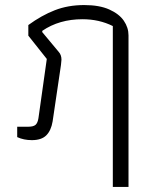

<svg xmlns="http://www.w3.org/2000/svg" viewBox="-20 -544 608 759"><path d="M426 -441Q372 -468 306 -468Q214 -468 147 -422V-417L212 -339Q223 -327 223 -308Q223 -303 221 -287L188 -64Q182 -28 163 -9Q144 10 106 10Q74 10 48 -2V-43H91Q112 -43 120.5 -50.5Q129 -58 132 -77L165 -311L92 -403V-445Q144 -483 196.5 -503.5Q249 -524 313 -524Q373 -524 412 -506.5Q451 -489 469.5 -462Q488 -435 488 -404V195H426Z"/></svg>

Font: Athiti
Style: Regular
Weight: 400
Designer: CadsonDemak Team
Foundry: CadsonDemak
Version: Version 1.032